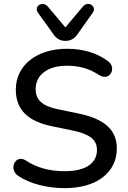

<svg xmlns="http://www.w3.org/2000/svg" viewBox="-20 -967 662 996"><path d="M319 -755C344 -755 365 -765 381 -788L461 -901C484 -935 437 -965 410 -933L319 -825L228 -933C201 -965 153 -934 177 -901L258 -788C274 -765 294 -755 319 -755ZM317 9C482 9 586 -73 586 -196C586 -294 522 -350 388 -378L282 -400C198 -417 165 -449 165 -505C165 -578 227 -626 326 -626C390 -626 443 -612 495 -577C552 -543 586 -617 541 -649C483 -693 410 -714 327 -714C171 -714 62 -629 62 -502C62 -399 123 -338 250 -312L357 -290C447 -271 483 -242 483 -189C483 -124 430 -79 317 -79C238 -79 172 -96 113 -135C60 -169 23 -89 74 -55C136 -13 225 9 317 9Z"/></svg>

Font: Nunito SemiBold
Style: Regular
Weight: 600
Designer: Vernon Adams
Foundry: Vernon Adams
Version: Version 3.602